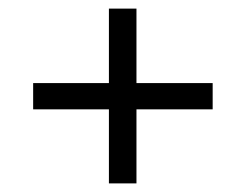

<svg xmlns="http://www.w3.org/2000/svg" viewBox="-20 -521 571 446"><path d="M297 -95H233V-267H57V-328H233V-501H297V-328H474V-267H297Z"/></svg>

Font: Gemunu Libre
Style: Regular
Weight: 400
Designer: Puspanada Ekanayake, Sola Matas, Pathum Egodawatta, Kosala Senevirathne
Foundry: mooniak
Version: Version 1.100